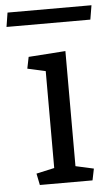

<svg xmlns="http://www.w3.org/2000/svg" viewBox="-71 -755 461 791"><g transform="rotate(-5 159.0 -359.5)"><path d="M214.4 -64.5 289.1 -47.9 279.3 0H61.5L51.8 -47.9L126.5 -64.5V-465.3L51.8 -481.9L61.5 -529.8L214.4 -540.5ZM-9.3 -719.2H337.9L328.1 -660.6H-18.6Z"/></g></svg>

Font: NoticiaText-Regular
Style: Regular
Weight: 400
Designer: JM Sole
Foundry: JM Sole
Version: Version 1.003